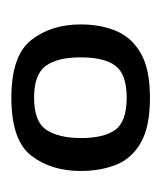

<svg xmlns="http://www.w3.org/2000/svg" viewBox="7 -616 284 338"><g transform="rotate(-90 149.0 -447.0)"><path d="M146 -325Q95 -325 67 -341Q39 -357 28 -384.5Q17 -412 17 -447Q17 -499 44 -534Q71 -569 146 -569Q220 -569 247.5 -534Q275 -499 275 -447Q275 -412 263.5 -384.5Q252 -357 224 -341Q196 -325 146 -325ZM146 -366Q187 -366 202 -385.5Q217 -405 217 -447Q217 -488 202 -508.5Q187 -529 146 -529Q104 -529 89.5 -507.5Q75 -486 75 -446Q75 -406 89.5 -386Q104 -366 146 -366Z"/></g></svg>

Font: Red Rose Medium
Style: Regular
Weight: 500
Designer: Jaikishan Patel
Version: Version 2.000